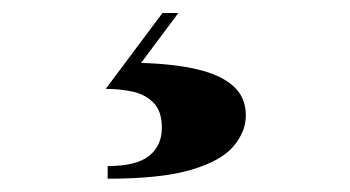

<svg xmlns="http://www.w3.org/2000/svg" viewBox="-20 -23 540 296"><path d="M146 252.5V233Q190.5 233 210 217.2Q229.5 201.5 229.5 174Q229.5 148.5 216.8 135.5Q204 122.5 184.2 118.2Q164.5 114 143 114L230.5 -3H255L197.5 74Q248.5 75.5 284.5 84Q320.5 92.5 339.8 109.8Q359 127 359 155Q359 180 340 202.5Q321 225 274.8 238.8Q228.5 252.5 146 252.5Z"/></svg>

Font: Bodoni Moda ExtraBold
Style: Regular
Weight: 800
Version: Version 2.005